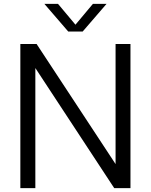

<svg xmlns="http://www.w3.org/2000/svg" viewBox="-20 -966 774 986"><path d="M84.5 0V-740H168L593.5 -93H573.5V-740H650V0H566.5L141.5 -647H161.5V0ZM330.5 -804 208 -946H278L376 -829H359L457 -946H527L404.5 -804Z"/></svg>

Font: Encode Sans SC Condensed Thin
Style: Regular
Weight: 400
Version: Version 3.002